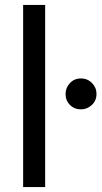

<svg xmlns="http://www.w3.org/2000/svg" viewBox="-20 -756 412 776"><path d="M162.5 0H73.5V-736H162.5ZM307.5 -314Q280.5 -314 262.8 -331.8Q245 -349.5 245 -376.5Q245 -401 262.5 -420Q280 -439 307.5 -439Q333.5 -439 351.8 -420.5Q370 -402 370 -376.5Q370 -349 351 -331.5Q332 -314 307.5 -314Z"/></svg>

Font: Verano Sans
Style: Regular
Weight: 400
Designer: Lukasz Dziedzic with Adam Twardoch and Botio Nikoltchev
Foundry: tyPoland Lukasz Dziedzic
Version: Version 3.001;December 28, 2019;FontCreator 12.0.0.2547 64-b